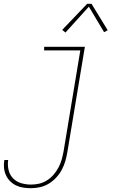

<svg xmlns="http://www.w3.org/2000/svg" viewBox="-41 -776 661 1009"><path d="M122 213Q102 213 81.5 210Q61 207 43.5 198.5Q26 190 12 176Q-2 162 -10 144Q-18 126 -20 105.5Q-22 85 -18 65H2Q-2 91 4 117Q10 143 27.5 161Q45 179 70 186.5Q95 194 122 194Q144 194 165.5 189Q187 184 206.5 171.5Q226 159 241 141.5Q256 124 266.5 104Q277 84 283 63Q289 42 293 20L381 -511H191V-530H405L313 23Q309 47 302.5 70Q296 93 284 115.5Q272 138 254.5 157Q237 176 215.5 189Q194 202 170 207.5Q146 213 122 213ZM303 -605 286 -619 417 -756H440L525 -617L506 -607L426 -741Z"/></svg>

Font: Iosevka Slab ThExObl
Style: Regular
Weight: 100
Width: 7
Italic angle: -9°
Monospace: yes
Designer: Belleve Invis
Foundry: Belleve Invis
Version: Version 11.1.1; ttfautohint (v1.8.3)